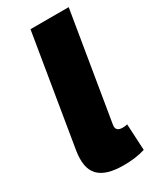

<svg xmlns="http://www.w3.org/2000/svg" viewBox="-188 -788 706 853"><g transform="rotate(-30 165.0 -361.5)"><path d="M31.2 -159.1 125 -727.3H321L230.1 -177.6Q223.7 -143.5 261.4 -143.5Q274.9 -143.5 285.5 -146.3L292.6 -11.4Q266 -3.2 238.5 0.2Q210.9 3.6 182.9 3.6Q136.7 3.6 104.8 -6Q72.8 -15.6 54.2 -35.5Q35.5 -55.4 30 -86.1Q24.5 -116.8 31.2 -159.1Z"/></g></svg>

Font: Inter P Black
Style: Italic
Weight: 900
Italic angle: -9.40001°
Designer: Rasmus Andersson
Foundry: rsms
Version: Version 3.018;git-588b23468